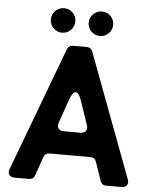

<svg xmlns="http://www.w3.org/2000/svg" viewBox="-59 -937 775 985"><g transform="rotate(5 328.5 -444.0)"><path d="M231 -762Q205 -762 186.5 -780.5Q168 -799 168 -825Q168 -851 186.5 -869.5Q205 -888 231 -888Q257 -888 276 -870Q294 -851 294 -825Q294 -799 275.5 -780.5Q257 -762 231 -762ZM426 -762Q400 -762 381.5 -780.5Q363 -799 363 -825Q363 -851 381.5 -869.5Q400 -888 426 -888Q452 -888 471 -870Q489 -851 489 -825Q489 -799 470.5 -780.5Q452 -762 426 -762ZM25 -44 263 -679Q271 -700 294 -700H363Q386 -700 394 -679L632 -44Q640 -24 631.5 -12Q623 0 602 0H525Q502 0 495 -22L462 -117Q455 -139 432 -139H221Q198 -139 191 -117L158 -22Q151 0 128 0H55Q34 0 25.5 -12Q17 -24 25 -44ZM286 -259H369Q389 -259 397.5 -270.5Q406 -282 399 -302L358 -423Q344 -464 328 -464Q312 -464 297 -423L255 -302Q248 -282 256.5 -270.5Q265 -259 286 -259Z"/></g></svg>

Font: Tsunagi Gothic Black
Style: Regular
Weight: 900
Designer: Yoshimichi Ohira
Foundry: Positype
Version: Version 1.001